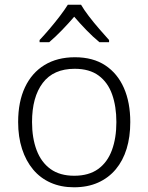

<svg xmlns="http://www.w3.org/2000/svg" viewBox="-20 -785 630 815"><path d="M533 -267Q533 -204 517.5 -153.5Q502 -103 471.5 -66.5Q441 -30 396.5 -10Q352 10 294 10Q239 10 195 -9.5Q151 -29 120.5 -65.5Q90 -102 73.5 -153Q57 -204 57 -267Q57 -353 86 -414.5Q115 -476 169 -509Q223 -542 298 -542Q375 -542 427 -507.5Q479 -473 506 -411.5Q533 -350 533 -267ZM116 -267Q116 -199 135.5 -147.5Q155 -96 194.5 -67.5Q234 -39 295 -39Q357 -39 396.5 -67.5Q436 -96 455 -147.5Q474 -199 474 -267Q474 -333 456 -384Q438 -435 399 -464Q360 -493 297 -493Q207 -493 161.5 -433Q116 -373 116 -267ZM324 -765Q336 -744 357 -716.5Q378 -689 401.5 -662Q425 -635 443 -615V-606H402Q375 -628 347 -657Q319 -686 295 -714Q271 -686 243.5 -657.5Q216 -629 189 -606H148V-615Q167 -635 190 -662Q213 -689 234 -716.5Q255 -744 268 -765Z"/></svg>

Font: Noto Sans Thai Light
Style: Regular
Weight: 300
Designer: Monotype Design Team
Foundry: Monotype Imaging Inc.
Version: Version 2.001